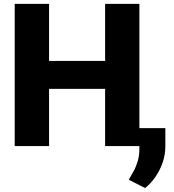

<svg xmlns="http://www.w3.org/2000/svg" viewBox="-20 -747 889 982"><path d="M231 0H55.2V-727.1H231V-435.5H517.6V-727.1H692.9V0H517.6V-292.5H231ZM692.9 -91.8H825.7V-1Q826.2 40 813 81.1Q799.8 121.1 775.9 156.2Q752.9 190.4 722.2 214.8L638.7 172.4Q642.6 165 650.9 150.4Q659.2 135.7 663.1 128.9Q675.3 107.4 684.1 78.6Q693.4 47.9 692.9 10.7Z"/></svg>

Font: My Font
Style: Regular
Weight: 500
Designer: Rasmus Andersson
Foundry: rsms
Version: Version 0.001